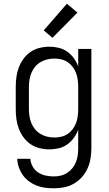

<svg xmlns="http://www.w3.org/2000/svg" viewBox="-20 -794 590 1036"><path d="M271 222Q247 222 223.5 219Q200 216 178 207.5Q156 199 136.5 184.5Q117 170 103.5 151Q90 132 82 109.5Q74 87 73 63H144Q145 85 156.5 105Q168 125 186.5 137Q205 149 227 153.5Q249 158 271 158Q290 158 308.5 153.5Q327 149 343 138.5Q359 128 371 113Q383 98 390 80Q397 62 399.5 43Q402 24 402 5V-94Q393 -70 378 -49.5Q363 -29 342.5 -14.5Q322 0 297 6Q272 12 247 12Q220 12 193.5 5.5Q167 -1 145 -16Q123 -31 107 -53Q91 -75 81.5 -100Q72 -125 68.5 -151.5Q65 -178 65 -205V-325Q65 -352 68.5 -378.5Q72 -405 81.5 -430Q91 -455 107 -477Q123 -499 145 -514Q167 -529 193.5 -535.5Q220 -542 247 -542Q272 -542 297 -536Q322 -530 342.5 -515.5Q363 -501 378 -480.5Q393 -460 402 -436V-530H473V5Q473 33 468.5 61Q464 89 452.5 114.5Q441 140 422 161.5Q403 183 378.5 197Q354 211 326.5 216.5Q299 222 271 222ZM274 -52Q293 -52 311.5 -56.5Q330 -61 345.5 -71.5Q361 -82 372.5 -97.5Q384 -113 390.5 -130.5Q397 -148 399.5 -167Q402 -186 402 -205V-325Q402 -344 399.5 -363Q397 -382 390.5 -399.5Q384 -417 372.5 -432.5Q361 -448 345.5 -458.5Q330 -469 311.5 -473.5Q293 -478 274 -478Q254 -478 235 -473.5Q216 -469 199 -459Q182 -449 169.5 -434Q157 -419 149.5 -401Q142 -383 139 -363.5Q136 -344 136 -325V-205Q136 -186 139 -166.5Q142 -147 149.5 -129Q157 -111 169.5 -96Q182 -81 199 -71Q216 -61 235 -56.5Q254 -52 274 -52ZM263 -590 216 -630 341 -774 398 -726Z"/></svg>

Font: Lode Term
Style: Regular
Weight: 400
Monospace: yes
Designer: Belleve Invis
Foundry: Belleve Invis
Version: Version 29.2.0